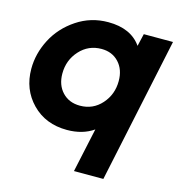

<svg xmlns="http://www.w3.org/2000/svg" viewBox="-111 -656 887 953"><g transform="rotate(15 332.0 -179.0)"><path d="M514 -546H664L506 200H355L404 -27Q348 12 268 12Q158 12 88.5 -59Q19 -130 19 -236Q19 -314 57 -387.5Q95 -461 167.5 -509.5Q240 -558 329 -558Q446 -558 499 -482ZM299 -121Q366 -121 410 -170.5Q454 -220 454 -289Q454 -348 420 -384.5Q386 -421 331 -421Q264 -421 219 -371.5Q174 -322 174 -253Q174 -194 208.5 -157.5Q243 -121 299 -121Z"/></g></svg>

Font: Plus Jakarta Display
Style: Bold Italic
Weight: 700
Italic angle: -12°
Designer: Gumpita Rahayu
Foundry: Tokotype Studio
Version: Version 1.000;hotconv 1.0.109;makeotfexe 2.5.65596